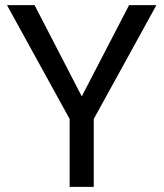

<svg xmlns="http://www.w3.org/2000/svg" viewBox="-20 -731 641 751"><path d="M115.2 -710.9 299.8 -354 484.9 -710.9H591.8L346.7 -265.6V0H252.4V-265.6L7.3 -710.9Z"/></svg>

Font: Roboto21382017
Style: Regular
Weight: 400
Designer: Christian Robertson
Foundry: Google
Version: Version 2.138; 2017